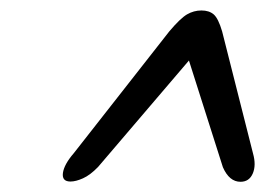

<svg xmlns="http://www.w3.org/2000/svg" viewBox="-20 -734 524 376"><path d="M475.5 -433.5Q482 -410.5 475 -394.2Q468 -378 451 -378Q429 -378 416.5 -406.5L350 -615.5L172 -407Q156.5 -391 142.5 -384.8Q128.5 -378.5 118 -378.5Q101 -378.5 103.2 -395.2Q105.5 -412 124.5 -434L311.5 -672.5Q333 -698 346.2 -705.8Q359.5 -713.5 374.5 -713.5Q389.5 -713.5 398.5 -705.8Q407.5 -698 415 -672.5Z"/></svg>

Font: Fraunces 9pt S050
Style: Italic
Weight: 400
Italic angle: -16°
Version: Version 1.000; ttfautohint (v1.8.3)